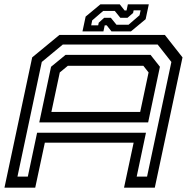

<svg xmlns="http://www.w3.org/2000/svg" viewBox="-30 -860 868 880"><path d="M-9.5 0 117.5 -597 242.5 -700H725.5L806.5 -597L679.5 0H538.5L582.5 -206H175.5L131.5 0ZM50 -50.5H97.5L140 -251.5H639L596.5 -50.5H644L755.5 -576L692.5 -656H258L161.5 -576ZM150 -299 204 -554 270.5 -608.5H660L703 -554L649 -299ZM205.5 -347H612.5L651 -528L627 -558.5H281L244 -528ZM348 -716 362.5 -784 430 -840H519L541 -812H550L556 -840H652L637.5 -772L570 -716H481L459 -744H450L444 -716ZM388 -744H420L422.5 -756L447.5 -778.5H478L504 -746.5H559L609.5 -790L614.5 -812.5H582.5L580 -800.5L554.5 -778.5H521.5L496 -810H443L392.5 -766.5Z"/></svg>

Font: Tourney Expanded Medium
Style: Italic
Weight: 500
Width: 7
Italic angle: -12°
Designer: Tyler Finck
Foundry: Etcetera Type Co
Version: Version 1.010; ttfautohint (v1.8.3)